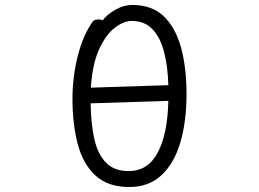

<svg xmlns="http://www.w3.org/2000/svg" viewBox="-20 -733 1040 771"><path d="M392 -651Q409 -674 442.5 -693.5Q476 -713 513 -713Q589 -713 636.5 -668.5Q684 -624 706.5 -543.5Q729 -463 729 -354Q729 -246 704.5 -162Q680 -78 629 -30Q578 18 499 18Q413 18 363 -28.5Q313 -75 292 -155Q271 -235 271 -337Q271 -423 292 -507Q313 -591 352 -646Q356 -651 362 -653Q368 -655 375 -655Q387 -655 392 -651ZM656 -391Q654 -466 639 -524Q624 -582 592.5 -615.5Q561 -649 509 -649Q477 -649 441 -621.5Q405 -594 378 -535Q351 -476 345 -381ZM344 -318Q345 -235 359 -174Q373 -113 406 -79.5Q439 -46 497 -46Q574 -46 613.5 -120.5Q653 -195 656 -328Z"/></svg>

Font: Moon Stars Kai T HW
Style: Regular
Weight: 400
Designer: GuiWonder
Version: Version 1.101